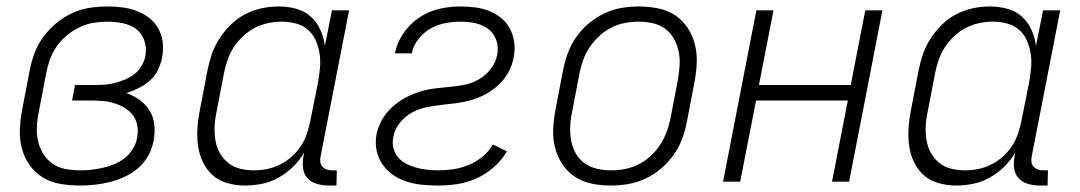

<svg xmlns="http://www.w3.org/2000/svg" viewBox="-20 -562 3340 594"><path d="M228 12Q197 12 167 7Q137 2 112.5 -13Q88 -28 71.5 -51.5Q55 -75 47.5 -103.5Q40 -132 41.5 -163Q43 -194 49 -225L72 -345Q77 -371 87 -398Q97 -425 114.5 -448.5Q132 -472 155 -491Q178 -510 204.5 -522Q231 -534 258.5 -538Q286 -542 313 -542Q337 -542 360 -539Q383 -536 404.5 -527.5Q426 -519 443 -505.5Q460 -492 470.5 -472.5Q481 -453 483.5 -429.5Q486 -406 481 -382Q477 -363 468 -344.5Q459 -326 443.5 -312.5Q428 -299 409 -289.5Q390 -280 371 -274Q394 -266 412.5 -252.5Q431 -239 443 -219.5Q455 -200 457.5 -175.5Q460 -151 455 -126Q451 -103 439 -81Q427 -59 408 -42.5Q389 -26 366.5 -15.5Q344 -5 320.5 1Q297 7 273.5 9.5Q250 12 228 12ZM229 -35Q247 -35 264 -37Q281 -39 299 -43Q317 -47 334.5 -54.5Q352 -62 366.5 -73.5Q381 -85 391 -101.5Q401 -118 404 -135Q408 -154 405 -172.5Q402 -191 391.5 -205Q381 -219 366 -228Q351 -237 334 -242.5Q317 -248 298.5 -249.5Q280 -251 261 -251H203L212 -299H270Q286 -299 302 -300Q318 -301 334 -305Q350 -309 366 -315.5Q382 -322 396 -333Q410 -344 418.5 -359Q427 -374 430 -390Q434 -414 426.5 -436.5Q419 -459 401.5 -472Q384 -485 360.5 -490Q337 -495 313 -495Q291 -495 269.5 -491.5Q248 -488 227 -478Q206 -468 187.5 -453Q169 -438 155.5 -418.5Q142 -399 134.5 -378Q127 -357 123 -336L100 -216Q95 -192 94 -169Q93 -146 98 -124.5Q103 -103 114.5 -85Q126 -67 143.5 -55Q161 -43 183.5 -39Q206 -35 229 -35Z M738 12Q710 12 683.5 4.5Q657 -3 638 -20Q619 -37 607.5 -61Q596 -85 592.5 -112Q589 -139 591 -167.5Q593 -196 599 -225L622 -345Q627 -370 635.5 -395Q644 -420 659.5 -443.5Q675 -467 695 -486.5Q715 -506 739.5 -518.5Q764 -531 790 -536.5Q816 -542 842 -542Q870 -542 896 -535Q922 -528 941 -511Q960 -494 971 -470Q982 -446 985 -420L1007 -530H1060L972 -79Q970 -70 971 -61.5Q972 -53 977 -47Q982 -41 990 -38Q998 -35 1007 -35H1022L1021 12H997Q978 12 960.5 7Q943 2 931.5 -10.5Q920 -23 917.5 -41.5Q915 -60 919 -79L921 -90Q907 -66 886.5 -46Q866 -26 842 -12.5Q818 1 791 6.5Q764 12 738 12ZM766 -35Q786 -35 806 -39Q826 -43 845.5 -52.5Q865 -62 882 -77Q899 -92 911 -110.5Q923 -129 929.5 -148.5Q936 -168 940 -188L964 -308Q968 -331 970 -353.5Q972 -376 968.5 -397Q965 -418 956.5 -437.5Q948 -457 932 -470.5Q916 -484 895 -489.5Q874 -495 851 -495Q831 -495 809.5 -490.5Q788 -486 768.5 -476Q749 -466 732 -450Q715 -434 703 -415.5Q691 -397 684 -376.5Q677 -356 673 -336L650 -216Q645 -193 644 -171Q643 -149 646.5 -128Q650 -107 660 -89Q670 -71 686 -58Q702 -45 723 -40Q744 -35 766 -35Z M1335 12Q1310 12 1285 9.5Q1260 7 1237 -0.5Q1214 -8 1195 -21.5Q1176 -35 1163 -54Q1150 -73 1145 -97Q1140 -121 1145 -147Q1150 -170 1162 -191.5Q1174 -213 1192.5 -230Q1211 -247 1233 -259Q1255 -271 1277.5 -278Q1300 -285 1323 -288Q1346 -291 1369.5 -293Q1393 -295 1416.5 -299.5Q1440 -304 1461.5 -316.5Q1483 -329 1498.5 -349Q1514 -369 1518 -392Q1523 -416 1515.5 -437.5Q1508 -459 1491 -472Q1474 -485 1451.5 -490Q1429 -495 1405 -495Q1382 -495 1358 -490.5Q1334 -486 1312.5 -474Q1291 -462 1274.5 -441Q1258 -420 1254 -397H1202Q1206 -419 1216.5 -439.5Q1227 -460 1242.5 -477.5Q1258 -495 1277.5 -508Q1297 -521 1318.5 -528.5Q1340 -536 1362 -539Q1384 -542 1405 -542Q1428 -542 1451 -539Q1474 -536 1494.5 -527.5Q1515 -519 1531.5 -505.5Q1548 -492 1558 -472.5Q1568 -453 1571 -430.5Q1574 -408 1569 -384Q1565 -361 1553.5 -339.5Q1542 -318 1523.5 -300.5Q1505 -283 1483 -271Q1461 -259 1438.5 -252.5Q1416 -246 1392.5 -243Q1369 -240 1346.5 -237.5Q1324 -235 1300.5 -230.5Q1277 -226 1255 -214Q1233 -202 1217 -182Q1201 -162 1197 -139Q1193 -121 1197 -104.5Q1201 -88 1211.5 -75.5Q1222 -63 1236.5 -55.5Q1251 -48 1267 -43.5Q1283 -39 1300.5 -37Q1318 -35 1336 -35Q1359 -35 1382.5 -38.5Q1406 -42 1429.5 -51.5Q1453 -61 1473 -77.5Q1493 -94 1505 -115L1548 -94Q1533 -67 1508 -45Q1483 -23 1454 -10Q1425 3 1395 7.5Q1365 12 1335 12Z M1869 12Q1839 12 1810 6Q1781 0 1758 -15.5Q1735 -31 1719.5 -54.5Q1704 -78 1697 -106Q1690 -134 1691.5 -164Q1693 -194 1699 -225L1722 -345Q1727 -371 1736.5 -397Q1746 -423 1762.5 -447Q1779 -471 1802 -490Q1825 -509 1850.5 -521Q1876 -533 1903 -537.5Q1930 -542 1957 -542Q1987 -542 2016.5 -536Q2046 -530 2069 -514.5Q2092 -499 2107.5 -475.5Q2123 -452 2130 -424Q2137 -396 2135.5 -366Q2134 -336 2128 -305L2105 -185Q2100 -159 2090.5 -133Q2081 -107 2064 -83Q2047 -59 2024.5 -40Q2002 -21 1976 -9Q1950 3 1923 7.5Q1896 12 1869 12ZM1871 -35Q1892 -35 1913 -39Q1934 -43 1954.5 -53Q1975 -63 1992 -78.5Q2009 -94 2021.5 -113Q2034 -132 2042 -153Q2050 -174 2054 -194L2077 -314Q2081 -337 2082.5 -359.5Q2084 -382 2079.5 -403Q2075 -424 2065 -442Q2055 -460 2038.5 -472.5Q2022 -485 2000.5 -490Q1979 -495 1956 -495Q1935 -495 1913.5 -491Q1892 -487 1872 -477Q1852 -467 1835 -451.5Q1818 -436 1805 -417Q1792 -398 1784.5 -377Q1777 -356 1773 -336L1750 -216Q1745 -193 1744 -170.5Q1743 -148 1747 -127Q1751 -106 1761 -88Q1771 -70 1788 -57.5Q1805 -45 1826.5 -40Q1848 -35 1871 -35Z M2217 0 2320 -530H2373L2328 -299H2612L2657 -530H2710L2607 0H2554L2603 -251H2319L2270 0Z M2938 12Q2910 12 2883.5 4.5Q2857 -3 2838 -20Q2819 -37 2807.5 -61Q2796 -85 2792.5 -112Q2789 -139 2791 -167.5Q2793 -196 2799 -225L2822 -345Q2827 -370 2835.5 -395Q2844 -420 2859.5 -443.5Q2875 -467 2895 -486.5Q2915 -506 2939.5 -518.5Q2964 -531 2990 -536.5Q3016 -542 3042 -542Q3070 -542 3096 -535Q3122 -528 3141 -511Q3160 -494 3171 -470Q3182 -446 3185 -420L3207 -530H3260L3172 -79Q3170 -70 3171 -61.5Q3172 -53 3177 -47Q3182 -41 3190 -38Q3198 -35 3207 -35H3222L3221 12H3197Q3178 12 3160.5 7Q3143 2 3131.5 -10.5Q3120 -23 3117.5 -41.5Q3115 -60 3119 -79L3121 -90Q3107 -66 3086.5 -46Q3066 -26 3042 -12.5Q3018 1 2991 6.5Q2964 12 2938 12ZM2966 -35Q2986 -35 3006 -39Q3026 -43 3045.5 -52.5Q3065 -62 3082 -77Q3099 -92 3111 -110.5Q3123 -129 3129.5 -148.5Q3136 -168 3140 -188L3164 -308Q3168 -331 3170 -353.5Q3172 -376 3168.5 -397Q3165 -418 3156.5 -437.5Q3148 -457 3132 -470.5Q3116 -484 3095 -489.5Q3074 -495 3051 -495Q3031 -495 3009.5 -490.5Q2988 -486 2968.5 -476Q2949 -466 2932 -450Q2915 -434 2903 -415.5Q2891 -397 2884 -376.5Q2877 -356 2873 -336L2850 -216Q2845 -193 2844 -171Q2843 -149 2846.5 -128Q2850 -107 2860 -89Q2870 -71 2886 -58Q2902 -45 2923 -40Q2944 -35 2966 -35Z"/></svg>

Font: Lode Dark
Style: Italic
Weight: 400
Italic angle: -11°
Monospace: yes
Designer: Belleve Invis
Foundry: Belleve Invis
Version: Version 29.2.0; ttfautohint (v1.8.3)